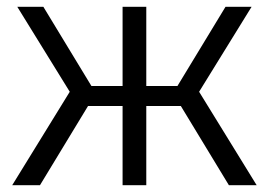

<svg xmlns="http://www.w3.org/2000/svg" viewBox="-20 -547 794 567"><path d="M16 0 186 -276 31 -527H108L250 -293H342V-527H412V-293H504L646 -527H723L568 -276L738 0H656L514 -234H412V0H342V-234H240L98 0Z"/></svg>

Font: Onest Light
Style: Regular
Weight: 300
Designer: Dmitri Voloshin, Andrey Kudryavtsev
Foundry: Dmitri Voloshin, Andrey Kudryavtsev
Version: Version 1.000;gftools[0.9.33]